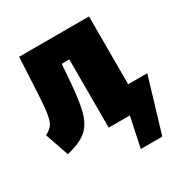

<svg xmlns="http://www.w3.org/2000/svg" viewBox="-170 -663 926 966"><g transform="rotate(-30 292.5 -180.0)"><path d="M591 -140 497 174H372L409 0H286V-396H242L236 -316Q227 -192 210.5 -130.5Q194 -69 156 -37Q118 -5 41 13L-6 -124Q20 -138 32.5 -153.5Q45 -169 52 -206.5Q59 -244 63 -322L74 -534H480V-140Z"/></g></svg>

Font: Fira Sans Condensed Black
Style: Regular
Weight: 900
Width: 3
Designer: Carrois Corporate & Edenspiekermann AG
Foundry: Carrois Corporate GbR & Edenspiekermann AG
Version: Version 4.203